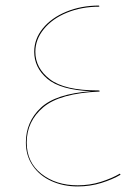

<svg xmlns="http://www.w3.org/2000/svg" viewBox="-20 -658 476 690"><path d="M413 -30Q384 -13 344 -0.5Q304 12 259 12Q208 12 165.5 -7Q123 -26 98 -62Q73 -98 73 -146Q73 -220 126.5 -270.5Q180 -321 307 -330Q197 -335 150 -375Q103 -415 103 -472Q103 -518 134 -556Q165 -594 218.5 -616Q272 -638 336 -638L337 -634Q273 -634 220.5 -612.5Q168 -591 137.5 -553.5Q107 -516 107 -472Q107 -413 159.5 -373Q212 -333 332 -333H337L338 -329Q195 -323 135.5 -272.5Q76 -222 76 -146Q76 -75 128.5 -33.5Q181 8 259 8Q303 8 342.5 -4.5Q382 -17 411 -34Z"/></svg>

Font: FiraGO Four
Style: Regular
Weight: 100
Designer: bBox Type
Foundry: bBox Type GmbH
Version: Version 1.001